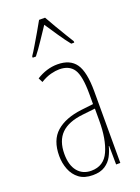

<svg xmlns="http://www.w3.org/2000/svg" viewBox="-147 -828 660 903"><g transform="rotate(-20 183.0 -376.5)"><path d="M177 -537Q240 -537 268.5 -496.5Q297 -456 297 -358V0H276L275 -93H273Q267 -68 254.5 -44.5Q242 -21 218.5 -5.5Q195 10 157 10Q115 10 89 -9.5Q63 -29 50.5 -61Q38 -93 38 -129Q38 -208 83 -247.5Q128 -287 210 -297L271 -304V-355Q271 -445 249 -478.5Q227 -512 177 -512Q159 -512 135 -506Q111 -500 83 -483L72 -505Q123 -537 177 -537ZM209 -274Q135 -266 99.5 -230.5Q64 -195 64 -129Q64 -73 89 -42.5Q114 -12 157 -12Q220 -12 246 -70Q272 -128 272 -220V-281ZM198 -763Q211 -740 229.5 -708Q248 -676 264.5 -649.5Q281 -623 287 -613V-606H272Q251 -632 227 -667.5Q203 -703 183 -733Q164 -705 139.5 -668Q115 -631 95 -606H79V-613Q90 -629 106 -656Q122 -683 139 -712Q156 -741 168 -763Z"/></g></svg>

Font: Noto Sans ExtraCondensed Thin
Style: Regular
Weight: 100
Width: 2
Designer: Monotype Design Team
Foundry: Monotype Imaging Inc.
Version: Version 2.013; ttfautohint (v1.8.4.7-5d5b)